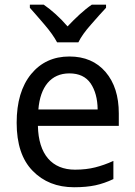

<svg xmlns="http://www.w3.org/2000/svg" viewBox="-20 -786 572 816"><path d="M274.9 -545.9C207.5 -545.9 153.3 -521 112.3 -471.2C71.3 -420.9 50.8 -352.1 50.8 -264.2C50.8 -174.8 73.2 -106.4 118.7 -60.1C163.6 -13.7 222.2 9.8 294.9 9.8C330.6 9.8 360.8 6.8 385.7 1.5C410.6 -3.9 436 -12.7 461.9 -24.9V-102.1C435.1 -89.8 409.7 -81.1 384.8 -74.7C359.9 -68.4 331.1 -64.9 298.8 -64.9C200.7 -64.9 143.6 -129.9 141.1 -251H484.9V-304.2C484.9 -377.4 466.3 -436 428.7 -480C391.1 -523.9 339.8 -545.9 274.9 -545.9ZM274.9 -474.1C315.4 -474.1 345.7 -460 365.2 -431.6C384.3 -403.3 394.5 -366.2 395 -320.8H143.1C150.9 -417 196.3 -474.1 274.9 -474.1ZM370.1 -766.1C336.4 -743.2 301.8 -710.4 267.1 -673.8C235.8 -710.4 199.2 -743.2 166 -766.1H106.9V-752.9C124 -733.9 144.5 -710 168.5 -682.1C192.4 -654.3 210.4 -628.9 222.7 -606H313C324.2 -628.9 342.3 -654.3 367.2 -682.1C391.6 -710 412.6 -733.9 430.7 -752.9V-766.1Z"/></svg>

Font: Avrile Sans
Style: Regular
Weight: 400
Designer: Monotype Design Team, Google (font), Stefan Peev (BGR Cyrillic), Cristiano Sobral (main changes)
Foundry: The Avrile Sans Project Authors
Version: Version 3.110